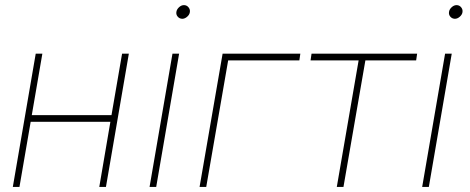

<svg xmlns="http://www.w3.org/2000/svg" viewBox="-20 -741 1861 761"><path d="M399.9 0H373.5L417.5 -258.3H101.6L57.1 0H30.8L121.6 -528.3H147.9L106 -284.7H421.9L463.9 -528.3H490.7Z M599.1 0H572.8L663.6 -528.3H689.9ZM679.2 -694.3Q680.7 -704.1 689.7 -712.4Q698.7 -720.7 709 -720.7Q720.2 -720.7 727.3 -711.9Q734.4 -703.1 732.4 -692.4Q731 -682.6 721.7 -674.6Q712.4 -666.5 702.1 -666.5Q690.9 -667 684.1 -675.3Q677.2 -683.6 679.2 -694.3Z M1166.5 -501.5H884.3L797.4 0H771L862.3 -528.3H1170.4Z M1629.4 -501.5H1428.2L1341.3 0H1314.9L1401.4 -501.5H1210.9L1214.8 -528.3H1633.3Z M1679.7 0H1653.3L1744.1 -528.3H1770.5ZM1759.8 -694.3Q1761.2 -704.1 1770.3 -712.4Q1779.3 -720.7 1789.6 -720.7Q1800.8 -720.7 1807.9 -711.9Q1814.9 -703.1 1813 -692.4Q1811.5 -682.6 1802.2 -674.6Q1793 -666.5 1782.7 -666.5Q1771.5 -667 1764.6 -675.3Q1757.8 -683.6 1759.8 -694.3Z"/></svg>

Font: Roboto Thin
Style: Italic
Weight: 250
Italic angle: -12°
Designer: Google
Version: Version 2.134; 2016